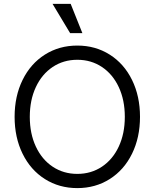

<svg xmlns="http://www.w3.org/2000/svg" viewBox="-20 -950 794 986"><path d="M55 -350Q55 -456 96 -539.5Q137 -623 210.5 -669.5Q284 -716 377 -716Q470 -716 543.5 -669.5Q617 -623 658 -539.5Q699 -456 699 -350Q699 -244 658 -160.5Q617 -77 543.5 -30.5Q470 16 377 16Q284 16 210.5 -30.5Q137 -77 96 -160.5Q55 -244 55 -350ZM621 -350Q621 -436 590 -502.5Q559 -569 503.5 -606Q448 -643 377 -643Q306 -643 250.5 -606Q195 -569 164 -502.5Q133 -436 133 -350Q133 -264 164 -197.5Q195 -131 250.5 -94Q306 -57 377 -57Q448 -57 503.5 -94Q559 -131 590 -197.5Q621 -264 621 -350ZM250 -930H343L403 -780H340Z"/></svg>

Font: Uncut Sans Variable
Style: Regular
Weight: 400
Designer: Kasper Nordkvist
Foundry: UNCUT.wtf
Version: Version 1.304;Glyphs 3.2 (3246)